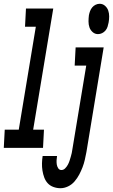

<svg xmlns="http://www.w3.org/2000/svg" viewBox="-54 -780 596 1013"><path d="M-34 0 -29 -96H45L135 -639H78L83 -735H227L121 -96H178L173 0ZM463 -600Q447 -600 435 -610.5Q423 -621 418 -635.5Q413 -650 413 -666.5Q413 -683 415 -699Q417 -710 421 -721Q425 -732 432.5 -741Q440 -750 450.5 -755Q461 -760 472 -760Q488 -760 500 -749.5Q512 -739 517 -724.5Q522 -710 522 -693.5Q522 -677 519 -661Q517 -650 513.5 -639Q510 -628 502.5 -619Q495 -610 484.5 -605Q474 -600 463 -600ZM265 213Q246 213 228 206.5Q210 200 198 187Q186 174 179.5 156.5Q173 139 170 120Q167 101 167.5 81.5Q168 62 171 43H247Q245 54 244.5 65.5Q244 77 245.5 87.5Q247 98 253 107.5Q259 117 270 117Q281 117 289.5 108.5Q298 100 303.5 90Q309 80 312.5 69.5Q316 59 319 48.5Q322 38 324.5 27.5Q327 17 328 7L401 -434H340L345 -530H493L402 22Q398 43 393.5 63Q389 83 381.5 102.5Q374 122 364 141Q354 160 339.5 177Q325 194 305 203.5Q285 213 265 213Z"/></svg>

Font: Iosevka Curly Oblique
Style: Bold
Weight: 700
Italic angle: -9°
Monospace: yes
Designer: Belleve Invis
Foundry: Belleve Invis
Version: Version 11.1.0; ttfautohint (v1.8.3)